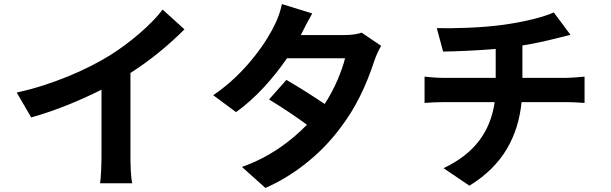

<svg xmlns="http://www.w3.org/2000/svg" viewBox="-20 -855 3000 942"><path d="M620 -497C719 -560 809 -635 885 -711L778 -808C722 -734 618 -645 517 -582C405 -513 237 -439 62 -401L133 -279C250 -311 375 -363 478 -415V-87C478 -43 475 20 471 44H629C622 19 620 -43 620 -87Z M1754 -695C1732 -686 1698 -683 1668 -683H1456L1461 -693C1476 -724 1492 -754 1512 -789L1363 -835C1356 -801 1345 -769 1331 -740C1297 -665 1192 -499 1026 -388L1138 -305C1236 -374 1324 -476 1388 -569H1673C1656 -503 1621 -418 1573 -345C1516 -383 1451 -425 1385 -463L1300 -367C1368 -326 1434 -281 1486 -243C1403 -158 1300 -83 1167 -36L1282 67C1406 14 1546 -88 1648 -225C1725 -325 1776 -433 1817 -558C1825 -582 1839 -612 1850 -630Z M2543 -473V-632C2601 -641 2654 -653 2702 -665C2719 -669 2745 -676 2779 -684L2697 -794C2646 -771 2554 -748 2454 -734C2344 -718 2199 -715 2123 -717L2154 -602C2222 -603 2319 -607 2412 -615V-473H2155C2124 -473 2090 -476 2063 -479V-350C2089 -352 2126 -354 2156 -354H2407C2386 -208 2306 -100 2156 -30L2283 56C2449 -45 2522 -188 2539 -354H2760C2787 -354 2821 -352 2848 -350V-479C2826 -477 2779 -473 2757 -473Z"/></svg>

Font: Noto Sans Japanese Bold
Style: Bold
Weight: 700
Designer: Ryoko NISHIZUKA (kana & ideographs); Paul D. Hunt (Latin, Greek & Cyrillic); Wenlong ZHANG (bopomofo); Sandoll Communica
Foundry: Adobe Systems Incorporated
Version: Version 1.000;PS 1;hotconv 1.0.78;makeotf.lib2.5.61930